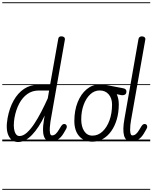

<svg xmlns="http://www.w3.org/2000/svg" viewBox="-25 -1250 1348 1698"><path d="M103 -207.5Q91 -134 103.5 -90.5Q116 -47 147.5 -47Q179.5 -47 212.5 -76.5Q245.5 -106 277.8 -154.8Q310 -203.5 340.5 -262.5Q371 -321.5 397.5 -380.5L409.5 -449.5H317Q261 -449.5 217.5 -419Q174 -388.5 145 -334Q116 -279.5 103 -207.5ZM42 -205.5Q58.5 -295 95.8 -361.2Q133 -427.5 187.8 -464Q242.5 -500.5 312 -500.5H418L490.5 -908Q492.5 -920.5 501.2 -925Q510 -929.5 521 -928.5Q535 -928 543 -920Q551 -912 548.5 -897.5L421.5 -176.5Q418 -154 415.8 -124.8Q413.5 -95.5 417.2 -74Q421 -52.5 435 -52.5Q452 -52.5 466.8 -65Q481.5 -77.5 498.5 -106.5L507 -120.5Q517.5 -138.5 525.2 -146Q533 -153.5 543 -153.5Q553 -153.5 559.5 -147Q566 -140.5 566 -127.5Q566 -120 556.8 -104Q547.5 -88 535.5 -68Q514 -33 487.5 -16.5Q461 0 423.5 0Q390.5 0 374 -23.5Q357.5 -47 355.8 -91.5Q354 -136 365 -198.5L370.5 -228.5Q318 -119 257.5 -56.5Q197 6 135.5 6Q77.5 6 50.8 -49.8Q24 -105.5 42 -205.5ZM103 -207.5Q91 -134 103.5 -90.5Q116 -47 147.5 -47Q179.5 -47 212.5 -76.5Q245.5 -106 277.8 -154.8Q310 -203.5 340.5 -262.5Q371 -321.5 397.5 -380.5L409.5 -449.5H317Q261 -449.5 217.5 -419Q174 -388.5 145 -334Q116 -279.5 103 -207.5ZM42 -205.5Q58.5 -295 95.8 -361.2Q133 -427.5 187.8 -464Q242.5 -500.5 312 -500.5H418L490.5 -908Q492.5 -920.5 501.2 -925Q510 -929.5 521 -928.5Q535 -928 543 -920Q551 -912 548.5 -897.5L421.5 -176.5Q418 -154 415.8 -124.8Q413.5 -95.5 417.2 -74Q421 -52.5 435 -52.5Q452 -52.5 466.8 -65Q481.5 -77.5 498.5 -106.5L507 -120.5Q517.5 -138.5 525.2 -146Q533 -153.5 543 -153.5Q553 -153.5 559.5 -147Q566 -140.5 566 -127.5Q566 -120 556.8 -104Q547.5 -88 535.5 -68Q514 -33 487.5 -16.5Q461 0 423.5 0Q390.5 0 374 -23.5Q357.5 -47 355.8 -91.5Q354 -136 365 -198.5L370.5 -228.5Q318 -119 257.5 -56.5Q197 6 135.5 6Q77.5 6 50.8 -49.8Q24 -105.5 42 -205.5ZM-5 420.5H593V428.5H-5ZM-5 -16H593V0H-5ZM-5 -505.5H593V-497.5H-5ZM-5 -1230H593V-1222H-5Z M792.5 3Q718 3 675.2 -45.8Q632.5 -94.5 632.5 -179.5Q632.5 -273 661.8 -346Q691 -419 741.8 -461Q792.5 -503 856.5 -503Q866 -503 875.2 -502.8Q884.5 -502.5 895.5 -501.2Q906.5 -500 920 -497Q922 -497 938 -493.8Q954 -490.5 985.5 -484.5Q1017 -478.5 1064.5 -469.5Q1081 -466 1087 -458.5Q1093 -451 1093 -440.5Q1093 -419.5 1077.5 -412.2Q1062 -405 1040.5 -410L1007.5 -417Q1016 -398.5 1020.8 -375.8Q1025.5 -353 1025.5 -327Q1025.5 -255.5 1008 -195.2Q990.5 -135 959 -90.5Q927.5 -46 885 -21.5Q842.5 3 792.5 3ZM693.5 -194Q693.5 -130.5 719.5 -90.5Q745.5 -50.5 792.5 -50.5Q842.5 -50.5 881.8 -87.2Q921 -124 943.5 -186.2Q966 -248.5 966 -325.5Q966 -380.5 936.5 -415.2Q907 -450 856.5 -450Q809.5 -450 772.8 -415.5Q736 -381 714.8 -323Q693.5 -265 693.5 -194ZM792.5 3Q718 3 675.2 -45.8Q632.5 -94.5 632.5 -179.5Q632.5 -273 661.8 -346Q691 -419 741.8 -461Q792.5 -503 856.5 -503Q866 -503 875.2 -502.8Q884.5 -502.5 895.5 -501.2Q906.5 -500 920 -497Q922 -497 938 -493.8Q954 -490.5 985.5 -484.5Q1017 -478.5 1064.5 -469.5Q1081 -466 1087 -458.5Q1093 -451 1093 -440.5Q1093 -419.5 1077.5 -412.2Q1062 -405 1040.5 -410L1007.5 -417Q1016 -398.5 1020.8 -375.8Q1025.5 -353 1025.5 -327Q1025.5 -255.5 1008 -195.2Q990.5 -135 959 -90.5Q927.5 -46 885 -21.5Q842.5 3 792.5 3ZM693.5 -194Q693.5 -130.5 719.5 -90.5Q745.5 -50.5 792.5 -50.5Q842.5 -50.5 881.8 -87.2Q921 -124 943.5 -186.2Q966 -248.5 966 -325.5Q966 -380.5 936.5 -415.2Q907 -450 856.5 -450Q809.5 -450 772.8 -415.5Q736 -381 714.8 -323Q693.5 -265 693.5 -194ZM583 420.5H1025V428.5H583ZM583 -16H1025V0H583ZM583 -505.5H1025V-497.5H583ZM583 -1230H1025V-1222H583Z M1134.5 0Q1109.5 0 1094 -13.5Q1078.5 -27 1071.8 -52.5Q1065 -78 1066 -114.8Q1067 -151.5 1075.5 -198.5L1199.5 -904Q1202 -918 1210.8 -923.2Q1219.5 -928.5 1230 -928.5Q1243 -928.5 1252.8 -921Q1262.5 -913.5 1260 -899.5L1133 -182Q1130 -165.5 1127.8 -143.5Q1125.5 -121.5 1125.8 -100.8Q1126 -80 1130.5 -66.2Q1135 -52.5 1145.5 -52.5Q1163 -52.5 1177.8 -65Q1192.5 -77.5 1209.5 -106.5L1218 -120.5Q1228 -138.5 1236 -146Q1244 -153.5 1254 -153.5Q1264 -153.5 1270.5 -147Q1277 -140.5 1277 -127.5Q1277 -120 1267.5 -104Q1258 -88 1246.5 -68Q1225 -33 1198.5 -16.5Q1172 0 1134.5 0ZM1134.5 0Q1109.5 0 1094 -13.5Q1078.5 -27 1071.8 -52.5Q1065 -78 1066 -114.8Q1067 -151.5 1075.5 -198.5L1199.5 -904Q1202 -918 1210.8 -923.2Q1219.5 -928.5 1230 -928.5Q1243 -928.5 1252.8 -921Q1262.5 -913.5 1260 -899.5L1133 -182Q1130 -165.5 1127.8 -143.5Q1125.5 -121.5 1125.8 -100.8Q1126 -80 1130.5 -66.2Q1135 -52.5 1145.5 -52.5Q1163 -52.5 1177.8 -65Q1192.5 -77.5 1209.5 -106.5L1218 -120.5Q1228 -138.5 1236 -146Q1244 -153.5 1254 -153.5Q1264 -153.5 1270.5 -147Q1277 -140.5 1277 -127.5Q1277 -120 1267.5 -104Q1258 -88 1246.5 -68Q1225 -33 1198.5 -16.5Q1172 0 1134.5 0ZM1015 420.5H1303.5V428.5H1015ZM1015 -16H1303.5V0H1015ZM1015 -505.5H1303.5V-497.5H1015ZM1015 -1230H1303.5V-1222H1015Z"/></svg>

Font: Edu VIC WA NT Pre Guide
Style: Regular
Weight: 400
Designer: Tina and Corey Anderson, Eben Sorkin, Mirko Velimirovic
Foundry: Google for Education
Version: Version 1.000